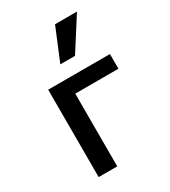

<svg xmlns="http://www.w3.org/2000/svg" viewBox="-178 -806 790 894"><g transform="rotate(-30 217.5 -359.0)"><path d="M84 0V-470H184V0ZM84 -391V-470H416V-391ZM192 -544 264 -718H382L271 -544Z"/></g></svg>

Font: Ysabeau SC SemiBold
Style: Regular
Weight: 600
Designer: Christian Thalmann (Catharsis Fonts)
Version: Version 2.001;gftools[0.9.30]; featfreeze: smcp